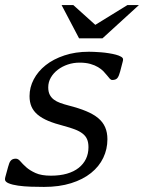

<svg xmlns="http://www.w3.org/2000/svg" viewBox="-57 -736 575 767"><path d="M146.5 -34.2Q182.1 -34.2 210.2 -42.2Q238.3 -50.3 257.3 -65.4Q276.4 -80.6 286.4 -101.3Q296.4 -122.1 296.4 -147.9Q296.4 -167 290.8 -179.9Q285.2 -192.9 272.9 -202.4Q260.7 -211.9 242.2 -219Q223.6 -226.1 198.2 -232.9Q162.1 -242.2 136.2 -252.9Q110.4 -263.7 93.5 -277.8Q76.7 -292 68.8 -310.1Q61 -328.1 61 -352.1Q61 -387.2 77.9 -419.2Q94.7 -451.2 125.5 -475.6Q156.2 -500 200.2 -514.6Q244.1 -529.3 298.3 -529.3Q305.7 -529.3 318.6 -528.8Q331.5 -528.3 346.7 -527.1Q361.8 -525.9 377.4 -523.4Q393.1 -521 405.8 -517.6Q418.5 -514.2 426.5 -509.5Q434.6 -504.9 434.6 -499Q434.6 -494.1 433.1 -489.3L422.9 -450.2Q418.5 -433.1 412.4 -424.8Q406.2 -416.5 391.6 -416.5Q386.2 -416.5 381.6 -421.6Q377 -426.8 370.8 -434.6Q364.7 -442.4 356.2 -451.2Q347.7 -460 334.7 -467.8Q321.8 -475.6 303.7 -480.7Q285.6 -485.8 260.7 -485.8Q236.3 -485.8 213.9 -478.3Q191.4 -470.7 174.1 -457.5Q156.7 -444.3 146.2 -426.3Q135.7 -408.2 135.7 -387.2Q135.7 -369.6 141.6 -357.9Q147.5 -346.2 158.2 -338.1Q168.9 -330.1 183.8 -324.7Q198.7 -319.3 217.3 -314.5Q257.8 -304.2 287.1 -292Q316.4 -279.8 335.2 -264.2Q354 -248.5 363 -227.8Q372.1 -207 372.1 -179.7Q372.1 -140.1 355.5 -105.5Q338.9 -70.8 306.6 -44.9Q274.4 -19 227.1 -4.2Q179.7 10.7 118.7 10.7Q93.3 10.7 65.7 9.8Q38.1 8.8 15.4 5.6Q-7.3 2.4 -22.2 -3.7Q-37.1 -9.8 -37.1 -19.5Q-37.1 -23.9 -35.6 -29.3L-24.9 -68.4Q-22.5 -76.7 -20.3 -83Q-18.1 -89.4 -14.6 -93.5Q-11.2 -97.7 -6.3 -99.9Q-1.5 -102.1 6.3 -102.1Q15.6 -102.1 24.4 -91.6Q33.2 -81.1 47.6 -68.1Q62 -55.2 85.2 -44.7Q108.4 -34.2 146.5 -34.2ZM323.7 -636.7 452.1 -715.8H498L352.5 -583H258.8L189 -715.8H235.8Z"/></svg>

Font: Arian Grqi
Style: Italic
Weight: 400
Italic angle: -15°
Designer: Ruben Hakobyan (Tarumian)
Foundry: Ruben Hakobyan (Tarumian)
Version: Version 1.002